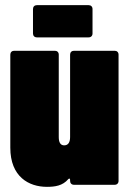

<svg xmlns="http://www.w3.org/2000/svg" viewBox="-20 -717 502 745"><path d="M324 -697H123C114 -697 108 -691 108 -682V-587C108 -578 114 -572 123 -572H324C333 -572 339 -578 339 -587V-682C339 -691 333 -697 324 -697ZM252 -505V-185C252 -164 244 -153 229 -153C215 -153 208 -164 208 -185V-505C208 -514 202 -520 193 -520H35C26 -520 20 -514 20 -505V-144C20 -31 92 8 162 8C193 8 223 4 245 -22C249 -26 252 -24 252 -19V-15C252 -6 258 0 267 0H425C434 0 440 -6 440 -15V-505C440 -514 434 -520 425 -520H267C258 -520 252 -514 252 -505Z"/></svg>

Font: Barlow Condensed Black
Style: Regular
Weight: 900
Width: 3
Designer: Jeremy Tribby
Foundry: Tribby Type
Version: Version 1.422;hotconv 1.0.109;makeotfexe 2.5.65596